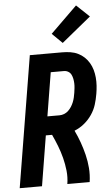

<svg xmlns="http://www.w3.org/2000/svg" viewBox="-64 -1031 628 1072"><g transform="rotate(-5 250.0 -494.5)"><path d="M2 0 123 -735H305Q328 -735 350.5 -731.5Q373 -728 392.5 -718.5Q412 -709 427.5 -694.5Q443 -680 454 -661.5Q465 -643 471 -622Q477 -601 479 -578.5Q481 -556 479.5 -533Q478 -510 474 -487Q469 -457 460 -428Q451 -399 433 -372.5Q415 -346 390 -325.5Q365 -305 335 -293Q351 -260 363.5 -225Q376 -190 385 -153.5Q394 -117 397 -78.5Q400 -40 394 0H269Q275 -38 271 -75Q267 -112 258 -147Q249 -182 236 -215.5Q223 -249 208 -281H173L127 0ZM191 -386H259Q272 -386 285 -391Q298 -396 308.5 -406Q319 -416 326.5 -428Q334 -440 339 -452.5Q344 -465 347 -478Q350 -491 352 -504Q354 -517 355.5 -530.5Q357 -544 356.5 -557Q356 -570 353.5 -582.5Q351 -595 345.5 -606Q340 -617 329 -623.5Q318 -630 305 -630H231ZM312 -787 255 -843 404 -989 476 -921Z"/></g></svg>

Font: Iosevka Term Curly XBd Obl
Style: Regular
Weight: 800
Italic angle: -9°
Designer: Belleve Invis
Foundry: Belleve Invis
Version: Version 32.3.0